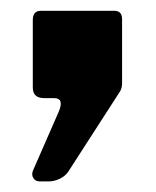

<svg xmlns="http://www.w3.org/2000/svg" viewBox="-20 -184 293 360"><path d="M54.3 156.1Q46.3 156.1 42.4 149.7Q38.6 143.3 42 135.4L90 25.7Q101.1 0 81.3 0H63Q41.5 0 41.5 -19.8V-146.4Q41.5 -163.8 56.7 -163.8H194.4Q208.9 -163.8 208.9 -147.8V-27.4Q208.9 -20 205.5 -13.3L107.9 138Q101.9 146.7 91.6 151.4Q81.2 156.1 72 156.1H54.3Z"/></svg>

Font: Libre Franklin Thin
Style: Regular
Weight: 100
Designer: Pablo Impallari, Rodrigo Fuenzalida, Nhung Nguyen
Foundry: Impallari Type
Version: Version 3.000